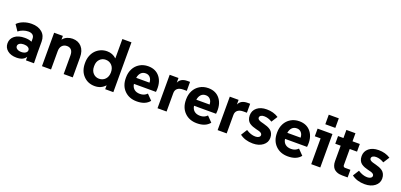

<svg xmlns="http://www.w3.org/2000/svg" viewBox="15 -1682 5518 2644"><g transform="rotate(20 2774.0 -360.0)"><path d="M211.9 9.8Q129.9 9.8 79.8 -30.3Q29.8 -70.3 29.8 -134.8Q29.8 -202.1 83 -244.1Q136.2 -286.1 231 -286.1Q291 -286.1 333 -267.1V-308.1Q333 -347.7 309.8 -366.2Q286.6 -384.8 246.1 -384.8Q210 -384.8 170.7 -371.1Q131.3 -357.4 103 -333L43.9 -420.9Q77.1 -457 133.8 -478.5Q190.4 -500 253.9 -500Q348.6 -500 406.2 -451.4Q463.9 -402.8 463.9 -314.9V-155.8Q463.9 -51.8 466.8 0H349.1V-51.8Q311.5 9.8 211.9 9.8ZM248 -85.9Q286.1 -85.9 310.1 -101.6Q334 -117.2 334 -142.1Q334 -167 310.3 -181.9Q286.6 -196.8 248 -196.8Q210.4 -196.8 186.8 -181.9Q163.1 -167 163.1 -142.1Q163.1 -117.2 186.8 -101.6Q210.4 -85.9 248 -85.9Z M584 0V-490.2H711.9V-435.1Q739.3 -470.2 777.3 -485.1Q815.4 -500 853 -500Q936.5 -500 985.8 -445.1Q1035.2 -390.1 1035.2 -293V0H901.9V-272Q901.9 -326.2 878.7 -352.5Q855.5 -378.9 814.9 -378.9Q771 -378.9 743.9 -350.1Q716.8 -321.3 716.8 -268.1V0Z M1357.9 9.8Q1256.8 9.8 1191.4 -59.3Q1126 -128.4 1126 -240.2V-250Q1126 -304.2 1144 -351.1Q1162.1 -397.9 1193.4 -430.4Q1224.6 -462.9 1267.3 -481.4Q1310.1 -500 1358.9 -500Q1439.5 -500 1496.6 -445.8V-730H1629.9V0H1510.7V-57.1Q1451.7 9.8 1357.9 9.8ZM1379.9 -106Q1434.6 -106 1470.2 -143.8Q1505.9 -181.6 1505.9 -245.1Q1505.9 -308.6 1470.2 -346.2Q1434.6 -383.8 1379.9 -383.8Q1328.6 -383.8 1293.7 -347.4Q1258.8 -311 1258.8 -250V-240.2Q1258.8 -179.2 1293.7 -142.6Q1328.6 -106 1379.9 -106Z M1974.6 9.8Q1862.8 9.8 1793.7 -59.3Q1724.6 -128.4 1724.6 -242.2V-252Q1724.6 -321.3 1753.7 -377.7Q1782.7 -434.1 1837.2 -467Q1891.6 -500 1961.4 -500Q2074.7 -500 2135.5 -419.2Q2196.3 -338.4 2180.2 -204.1H1857.4Q1863.3 -156.7 1895.3 -129.4Q1927.2 -102.1 1981.4 -102.1Q2043.9 -102.1 2084.5 -144L2160.6 -65.9Q2101.1 9.8 1974.6 9.8ZM1962.4 -396Q1918.5 -396 1892.3 -368.4Q1866.2 -340.8 1858.4 -293H2053.2Q2051.8 -341.3 2026.6 -368.7Q2001.5 -396 1962.4 -396Z M2277.3 0V-490.2H2406.2V-421.9Q2438 -494.1 2536.1 -494.1H2574.2V-362.8H2524.4Q2469.2 -362.8 2439.7 -338.9Q2410.2 -314.9 2410.2 -270V0Z M2855.5 9.8Q2743.7 9.8 2674.6 -59.3Q2605.5 -128.4 2605.5 -242.2V-252Q2605.5 -321.3 2634.5 -377.7Q2663.6 -434.1 2718 -467Q2772.5 -500 2842.3 -500Q2955.6 -500 3016.4 -419.2Q3077.1 -338.4 3061 -204.1H2738.3Q2744.1 -156.7 2776.1 -129.4Q2808.1 -102.1 2862.3 -102.1Q2924.8 -102.1 2965.3 -144L3041.5 -65.9Q2981.9 9.8 2855.5 9.8ZM2843.3 -396Q2799.3 -396 2773.2 -368.4Q2747.1 -340.8 2739.3 -293H2934.1Q2932.6 -341.3 2907.5 -368.7Q2882.3 -396 2843.3 -396Z M3158.2 0V-490.2H3287.1V-421.9Q3318.8 -494.1 3417 -494.1H3455.1V-362.8H3405.3Q3350.1 -362.8 3320.6 -338.9Q3291 -314.9 3291 -270V0Z M3674.8 7.8Q3560.5 7.8 3482.9 -50.8L3539.1 -140.1Q3609.4 -94.2 3674.8 -94.2Q3706.1 -94.2 3725.1 -106.7Q3744.1 -119.1 3744.1 -139.2Q3744.1 -155.3 3731 -166Q3717.8 -176.8 3696.5 -182.9Q3675.3 -189 3649.7 -194.8Q3624 -200.7 3598.4 -210.7Q3572.8 -220.7 3551.5 -235.6Q3530.3 -250.5 3517.1 -277.8Q3503.9 -305.2 3503.9 -342.8Q3503.9 -412.6 3556.6 -456.3Q3609.4 -500 3698.7 -500Q3797.4 -500 3871.1 -452.1L3814 -362.8Q3755.4 -398.9 3696.8 -398.9Q3666.5 -398.9 3648.7 -386.7Q3630.9 -374.5 3630.9 -355Q3630.9 -339.4 3644.5 -328.6Q3658.2 -317.9 3679.7 -311.3Q3701.2 -304.7 3727.5 -298.3Q3753.9 -292 3780.3 -281.5Q3806.6 -271 3828.1 -255.6Q3849.6 -240.2 3863.3 -212.4Q3877 -184.6 3877 -147Q3877 -79.1 3820.3 -35.6Q3763.7 7.8 3674.8 7.8Z M4189 9.8Q4077.1 9.8 4008.1 -59.3Q3939 -128.4 3939 -242.2V-252Q3939 -321.3 3968 -377.7Q3997.1 -434.1 4051.5 -467Q4106 -500 4175.8 -500Q4289.1 -500 4349.9 -419.2Q4410.6 -338.4 4394.5 -204.1H4071.8Q4077.6 -156.7 4109.6 -129.4Q4141.6 -102.1 4195.8 -102.1Q4258.3 -102.1 4298.8 -144L4375 -65.9Q4315.4 9.8 4189 9.8ZM4176.8 -396Q4132.8 -396 4106.7 -368.4Q4080.6 -340.8 4072.8 -293H4267.6Q4266.1 -341.3 4241 -368.7Q4215.8 -396 4176.8 -396Z M4523.9 -583V-723.1H4670.9V-583ZM4529.8 0V-377.9H4444.8V-490.2H4662.6V0Z M4983.4 0Q4960 0 4939 -3.7Q4918 -7.3 4896.2 -17.6Q4874.5 -27.8 4859.1 -43.9Q4843.8 -60.1 4833.7 -87.6Q4823.7 -115.2 4823.7 -150.9V-377.9H4744.6V-490.2H4823.7V-608.9H4956.5V-490.2H5063.5V-377.9H4956.5V-140.1Q4956.5 -127.9 4964.6 -119.9Q4972.7 -111.8 4984.4 -111.8H5063.5V0Z M5314.5 7.8Q5200.2 7.8 5122.6 -50.8L5178.7 -140.1Q5249 -94.2 5314.5 -94.2Q5345.7 -94.2 5364.7 -106.7Q5383.8 -119.1 5383.8 -139.2Q5383.8 -155.3 5370.6 -166Q5357.4 -176.8 5336.2 -182.9Q5314.9 -189 5289.3 -194.8Q5263.7 -200.7 5238 -210.7Q5212.4 -220.7 5191.2 -235.6Q5169.9 -250.5 5156.7 -277.8Q5143.6 -305.2 5143.6 -342.8Q5143.6 -412.6 5196.3 -456.3Q5249 -500 5338.4 -500Q5437 -500 5510.7 -452.1L5453.6 -362.8Q5395 -398.9 5336.4 -398.9Q5306.2 -398.9 5288.3 -386.7Q5270.5 -374.5 5270.5 -355Q5270.5 -339.4 5284.2 -328.6Q5297.9 -317.9 5319.3 -311.3Q5340.8 -304.7 5367.2 -298.3Q5393.6 -292 5419.9 -281.5Q5446.3 -271 5467.8 -255.6Q5489.3 -240.2 5502.9 -212.4Q5516.6 -184.6 5516.6 -147Q5516.6 -79.1 5460 -35.6Q5403.3 7.8 5314.5 7.8Z"/></g></svg>

Font: SUSE
Style: Bold
Weight: 700
Designer: Rene Bieder
Foundry: SUSE
Version: Version 1.000